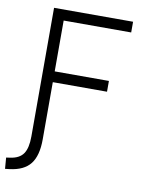

<svg xmlns="http://www.w3.org/2000/svg" viewBox="-120 -762 804 1061"><g transform="rotate(10 282.5 -231.5)"><path d="M-16.6 230 -21.5 167.5 2 164.1Q52.7 156.7 74.2 125Q95.7 93.3 95.7 28.3V-693.4H539.1V-633.3H160.2V-348.1H464.4V-287.6H160.2V33.7Q160.2 125 124.3 171.1Q88.4 217.3 8.3 227.1Z"/></g></svg>

Font: Cascadia Code NF Light
Style: Regular
Weight: 300
Monospace: yes
Designer: Aaron Bell
Foundry: Saja Typeworks
Version: Version 2404.023; ttfautohint (v1.8.4)